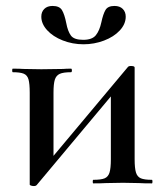

<svg xmlns="http://www.w3.org/2000/svg" viewBox="-20 -617 554 646"><path d="M80 4V-305Q80 -335 76 -349.5Q72 -364 60 -369Q48 -374 23 -374Q21 -374 21 -380Q21 -386 23 -386Q46 -386 59 -385L119 -384L192 -385Q203 -386 219 -386Q222 -386 222 -380Q222 -374 219 -374Q193 -374 181 -368.5Q169 -363 164.5 -349Q160 -335 160 -305V-73L126 -52L409 -390Q412 -395 420 -395Q433 -395 433 -390V-81Q433 -51 437.5 -36.5Q442 -22 454 -17Q466 -12 491 -12Q493 -12 493 -6Q493 0 491 0Q463 0 448 -1L394 -2L337 -1Q321 0 294 0Q292 0 292 -6Q292 -12 294 -12Q320 -12 332 -17Q344 -22 348.5 -36.5Q353 -51 353 -81V-318L391 -338L104 5Q101 9 94 9Q89 9 84.5 7.5Q80 6 80 4ZM321 -542Q327 -570 335 -583.5Q343 -597 365 -597Q383 -597 393 -587Q403 -577 403 -561Q403 -536 383 -514.5Q363 -493 330 -480.5Q297 -468 261 -468Q224 -468 191 -481Q158 -494 138.5 -515.5Q119 -537 119 -561Q119 -577 129 -587Q139 -597 157 -597Q180 -597 188.5 -583Q197 -569 203 -539Q208 -512 218.5 -497.5Q229 -483 260 -483Q290 -483 302.5 -498.5Q315 -514 321 -542Z"/></svg>

Font: Cormorant Garamond SemiBold
Style: Regular
Weight: 600
Designer: Christian Thalmann (Catharsis Fonts)
Foundry: Catharsis Fonts
Version: Version 4.000